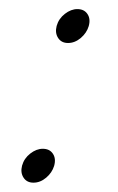

<svg xmlns="http://www.w3.org/2000/svg" viewBox="-20 -395 260 422"><path d="M53.5 6.5Q39 6.5 31.8 -4.5Q24.5 -15.5 28.5 -31Q33 -47 46.5 -57.5Q60 -68 74 -68Q89 -68 96.2 -57.2Q103.5 -46.5 99 -30.5Q94.5 -15.5 81.5 -4.5Q68.5 6.5 53.5 6.5ZM129.5 -300.5Q115 -300.5 107.8 -311.5Q100.5 -322.5 104.5 -338Q109 -354 122.5 -364.5Q136 -375 150 -375Q165 -375 172.2 -364.2Q179.5 -353.5 175 -337.5Q170.5 -322.5 157.5 -311.5Q144.5 -300.5 129.5 -300.5Z"/></svg>

Font: Fraunces 72pt Soft Thin
Style: Italic
Weight: 100
Italic angle: -16°
Version: Version 1.000;[0bf87f6ff]